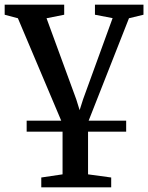

<svg xmlns="http://www.w3.org/2000/svg" viewBox="-25 -563 634 821"><path d="M89 0V-47H514.5V0ZM151.5 238V196L242.5 182.5V-33.5L51.5 -485L-5 -500V-543H249.5V-500L174 -485L301 -138.5L315.5 -92L330.5 -139L456.5 -485.5L381 -500V-543H588.5V-500L526.5 -485L351.5 -40.5V182.5L450.5 196V238Z"/></svg>

Font: Merriweather 48pt Medium
Style: Regular
Weight: 500
Version: Version 2.100